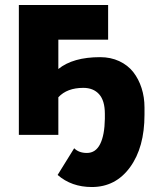

<svg xmlns="http://www.w3.org/2000/svg" viewBox="-20 -545 642 776"><path d="M384.8 -314Q427.2 -314 461.9 -297.9Q496.6 -281.7 518.6 -253.7Q540.5 -225.6 552.2 -189Q564 -152.3 564 -110.8V-81.1Q564 50.8 505.6 130.9Q447.3 210.9 351.1 210.9Q269 210.9 212.9 162.1L279.8 54.2Q298.8 73.2 331.1 73.2Q366.7 73.2 384.8 37.1Q402.8 1 403.8 -64.9V-85Q403.8 -138.2 380.6 -164.1Q357.4 -189.9 316.9 -189.9Q251 -189.9 215.8 -151.9V0H56.2V-524.9H417V-384.8H215.8V-266.1Q274.9 -314 384.8 -314Z"/></svg>

Font: Rawline ExtraBold
Style: Regular
Weight: 800
Designer: Matt McInerney, Pablo Impallari, Rodrigo Fuenzalida
Foundry: Matt McInerney, Pablo Impallari, Rodrigo Fuenzalida
Version: Version 4.020;PS 004.020;hotconv 1.0.88;makeotf.lib2.5.64775